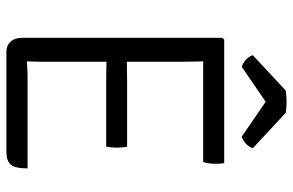

<svg xmlns="http://www.w3.org/2000/svg" viewBox="-178 -740 918 602"><g transform="rotate(90 281.0 -439.0)"><path d="M98.5 -677 104.5 -683H172.5V-620Q172.5 -599 173 -587.5Q173.5 -576 173.5 -555.5V-102.5Q173.5 -92.5 173 -83.8Q172.5 -75 172.5 -64V0H142.5Q122.5 0 110.5 -13.2Q98.5 -26.5 98.5 -50.5ZM440 -378.5Q441.5 -370 442.2 -361Q443 -352 443 -346Q443 -339.5 442.2 -330.5Q441.5 -321.5 440 -313H233Q222 -313 207.5 -313.2Q193 -313.5 177.2 -313.8Q161.5 -314 147 -314V-377.5Q161.5 -377.5 177.2 -377.8Q193 -378 207.5 -378.2Q222 -378.5 233 -378.5ZM491.5 -683Q493 -674 493.2 -666.2Q493.5 -658.5 493.5 -652Q493.5 -645.5 492.2 -635.8Q491 -626 488 -617H233Q222 -617 207.5 -617Q193 -617 177.2 -617.2Q161.5 -617.5 147 -618V-683ZM508 -66.5Q508 -27.5 496 -13.8Q484 0 456.5 0H147V-62.5Q166.5 -64 186.5 -65.2Q206.5 -66.5 234 -66.5ZM333.5 -876 445 -772.5Q440 -759 429.2 -750Q418.5 -741 408.5 -738L299 -813L189.5 -738Q179.5 -741 168.5 -750Q157.5 -759 153 -772.5L264 -876Q280 -878.5 299 -878.5Q318 -878.5 333.5 -876Z"/></g></svg>

Font: Signika SC
Style: Regular
Weight: 300
Designer: Anna Giedryś
Foundry: Anna Giedryś
Version: Version 2.000